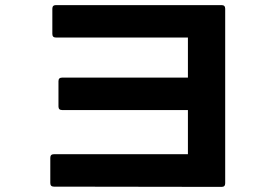

<svg xmlns="http://www.w3.org/2000/svg" viewBox="-20 -743 1040 752"><path d="M191 -12Q177 -12 177 -26V-125Q177 -139 191 -139H716V-312H223Q209 -312 209 -326V-425Q209 -439 223 -439H716V-596H199Q185 -596 185 -610V-709Q185 -723 199 -723H848Q862 -723 862 -709V-25Q862 -11 848 -11Z"/></svg>

Font: LINE Seed JP_TTF Bold
Style: Regular
Weight: 700
Designer: LINE & Fontrix & Fontworks
Version: Version 1.009